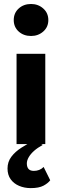

<svg xmlns="http://www.w3.org/2000/svg" viewBox="-20 -734 317 978"><path d="M50 -631.8Q50 -596.2 75.2 -573.4Q100.5 -550.7 138.2 -550.7Q174.5 -550.7 200.3 -573.4Q226.2 -596.2 226.2 -631.8Q226.2 -667.7 200.3 -690.7Q174.5 -713.7 138.2 -713.7Q100.5 -713.7 75.2 -690.7Q50 -667.7 50 -631.8ZM64.3 -460V0H210.7V-460ZM202.3 116.5Q192.3 126.5 179.7 131.5Q167 136.5 152.3 136.5Q134.2 136.5 125.4 126.7Q116.7 117 116.7 98.2L18.3 124.2Q18.3 156.8 34.3 179.1Q50.3 201.3 77.3 212.7Q104.3 224.2 136.7 224.2Q178.3 224.2 201.6 211.7Q224.8 199.2 235.8 184.2ZM116.7 98.2Q116.7 83.5 126.4 66.6Q136.2 49.7 154 34Q171.8 18.3 197.8 4.2L156.3 -20.2Q121.3 -2.2 89.4 18.1Q57.5 38.3 37.9 64.3Q18.3 90.3 18.3 124.2Z"/></svg>

Font: Jost* Book
Style: Regular
Weight: 400
Version: Version 3.000